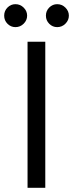

<svg xmlns="http://www.w3.org/2000/svg" viewBox="-52 -900 350 920"><path d="M22 -880Q45 -880 61.5 -863.5Q78 -847 78 -825Q78 -803 61.5 -786.5Q45 -770 22 -770Q0 -770 -16 -786Q-32 -802 -32 -825Q-32 -848 -16 -864Q0 -880 22 -880ZM222 -880Q245 -880 261.5 -863.5Q278 -847 278 -825Q278 -803 261.5 -786.5Q245 -770 222 -770Q200 -770 184 -786Q168 -802 168 -825Q168 -848 184 -864Q200 -880 222 -880ZM80 -700H165V0H80Z"/></svg>

Font: renner_400book
Style: Book
Weight: 400
Version: Version 003.000 ; ttfautohint (v0.97) -l 8 -r 50 -G 200 -x 1